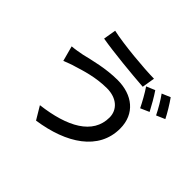

<svg xmlns="http://www.w3.org/2000/svg" viewBox="-182 -1053 1364 1364"><g transform="rotate(45 500.0 -370.5)"><path d="M676 -331C676 -162 510 -73 264 -43L322 54C589 15 785 -112 785 -328C785 -477 677 -560 528 -560C412 -560 299 -530 227 -513C196 -507 158 -500 128 -498L159 -383C185 -393 218 -407 249 -415C304 -432 403 -465 516 -465C615 -465 676 -408 676 -331ZM268 -795 252 -700C366 -680 574 -660 688 -652L704 -749C602 -750 381 -770 268 -795ZM768 -698 703 -671C730 -632 763 -572 783 -531L849 -560C829 -599 793 -662 768 -698ZM881 -740 817 -713C845 -675 878 -618 899 -575L964 -603C946 -640 908 -703 881 -740Z"/></g></svg>

Font: Noto Sans HK Medium
Style: Regular
Weight: 500
Designer: Ryoko NISHIZUKA 西塚涼子 (kana, bopomofo & ideographs); Paul D. Hunt (Latin, Greek & Cyrillic); Sandoll Communications 산돌커뮤니
Foundry: Adobe
Version: Version 2.002;hotconv 1.0.116;makeotfexe 2.5.65601